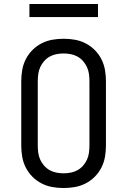

<svg xmlns="http://www.w3.org/2000/svg" viewBox="-20 -938 640 966"><path d="M300 8Q271 8 243 3Q215 -2 189.5 -15Q164 -28 143.5 -48.5Q123 -69 110 -94.5Q97 -120 92 -148Q87 -176 87 -205V-530Q87 -559 92 -587Q97 -615 110 -640.5Q123 -666 143.5 -686.5Q164 -707 189.5 -720Q215 -733 243 -738Q271 -743 300 -743Q329 -743 357 -738Q385 -733 410.5 -720Q436 -707 456.5 -686.5Q477 -666 490 -640.5Q503 -615 508 -587Q513 -559 513 -530V-205Q513 -176 508 -148Q503 -120 490 -94.5Q477 -69 456.5 -48.5Q436 -28 410.5 -15Q385 -2 357 3Q329 8 300 8ZM300 -66Q318 -66 336 -69.5Q354 -73 369.5 -81.5Q385 -90 397.5 -104Q410 -118 417.5 -134.5Q425 -151 427.5 -169Q430 -187 430 -205V-530Q430 -548 427.5 -566Q425 -584 417.5 -600.5Q410 -617 397.5 -631Q385 -645 369.5 -653.5Q354 -662 336 -665.5Q318 -669 300 -669Q282 -669 264 -665.5Q246 -662 230.5 -653.5Q215 -645 202.5 -631Q190 -617 182.5 -600.5Q175 -584 172.5 -566Q170 -548 170 -530V-205Q170 -187 172.5 -169Q175 -151 182.5 -134.5Q190 -118 202.5 -104Q215 -90 230.5 -81.5Q246 -73 264 -69.5Q282 -66 300 -66ZM128 -852V-918H473V-852Z"/></svg>

Font: Iosevka HT Extended
Style: Regular
Weight: 400
Width: 7
Monospace: yes
Designer: Belleve Invis
Foundry: Belleve Invis
Version: Version 32.3.0; ttfautohint (v1.8.4)